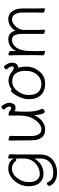

<svg xmlns="http://www.w3.org/2000/svg" viewBox="880 -1496 789 2588"><g transform="rotate(-90 1274.0 -201.5)"><path d="M242 122Q354 122 406 46Q432 7 432 -51V-134Q392 -64 337.5 -36.5Q283 -9 229 -9Q151 -9 104.5 -60.5Q58 -112 58 -211Q58 -314 129 -398Q162 -437 205.5 -460.5Q249 -484 294 -484Q396 -484 432 -407L431 -475Q431 -484 445.5 -484Q460 -484 475 -476.5Q490 -469 490 -458V-457Q486 -381 486 -358V-50Q486 22 452.5 72Q419 122 363.5 147.5Q308 173 247.5 173Q187 173 152 158.5Q117 144 97.5 125Q78 106 70 90.5Q62 75 62 74Q62 61 74 48Q86 35 96 35Q106 35 110 45Q129 87 159.5 104.5Q190 122 242 122ZM382 -134Q430 -188 432 -270Q432 -302 432 -340V-390Q423 -375 414.5 -375Q406 -375 402 -380Q360 -435 298 -435Q224 -435 168 -363Q114 -292 114 -211.5Q114 -131 145.5 -95Q177 -59 221.5 -59Q266 -59 307 -78Q348 -97 382 -134Z M824 13Q766 13 735 -13Q677 -60 677 -171Q677 -368 674 -474Q674 -479 687 -479Q704 -479 720.5 -472.5Q737 -466 737 -456L735 -368V-175Q735 -116 757 -76.5Q779 -37 823 -37Q865 -37 906.5 -71Q948 -105 979.5 -169.5Q1011 -234 1011 -342V-475Q1011 -480 1025 -480Q1043 -480 1060 -473Q1071 -469 1075 -462Q1091 -446 1116 -446Q1118 -446 1125 -447.5Q1132 -449 1132 -469Q1132 -501 1095 -535Q1092 -539 1092 -544Q1092 -556 1109 -569Q1118 -576 1126 -576Q1138 -576 1144 -566Q1183 -512 1183 -473Q1183 -457 1178 -439Q1164 -385 1119 -385Q1099 -385 1069 -398Q1063 -330 1063 -241Q1063 -96 1102 -33V-26Q1102 -20 1090 -6Q1078 8 1065 8Q1026 8 1016 -133Q981 -62 931.5 -24.5Q882 13 824 13Z M1443 13Q1339 13 1285 -46Q1231 -105 1231 -207Q1231 -286 1280 -372Q1300 -407 1319 -428Q1338 -449 1347 -449Q1355 -449 1363 -438Q1421 -481 1479 -481Q1548 -481 1612 -428Q1631 -411 1657 -411Q1659 -411 1666 -412.5Q1673 -414 1673 -434Q1673 -466 1636 -500Q1633 -504 1633 -509Q1633 -521 1650 -534Q1659 -541 1667 -541Q1679 -541 1685 -531Q1724 -477 1724 -438Q1724 -381 1689 -358Q1677 -350 1656 -350Q1671 -300 1671 -245Q1671 -145 1610 -69Q1546 13 1443 13ZM1437 -38Q1488 -38 1527.5 -65.5Q1567 -93 1590.5 -140Q1614 -187 1614 -258Q1614 -330 1580.5 -380.5Q1547 -431 1471 -431Q1396 -431 1342 -361Q1288 -291 1288 -208Q1288 -124 1327 -81Q1366 -38 1437 -38Z M1882 1Q1882 10 1868 10Q1854 10 1838.5 2.5Q1823 -5 1823 -17L1825 -105V-356L1822 -472Q1822 -481 1836.5 -481Q1851 -481 1866 -473.5Q1881 -466 1881 -454Q1881 -442 1880.5 -420.5Q1880 -399 1880 -376Q1900 -426 1943.5 -455Q1987 -484 2039 -484Q2091 -484 2119.5 -454.5Q2148 -425 2155 -387Q2180 -434 2222.5 -459Q2265 -484 2313 -484Q2361 -484 2392 -456Q2454 -403 2454 -297V-105L2457 1Q2457 10 2443 10Q2429 10 2413.5 2.5Q2398 -5 2398 -17L2400 -105V-293Q2400 -354 2375.5 -394Q2351 -434 2306 -434Q2275 -434 2242.5 -411Q2210 -388 2187.5 -350.5Q2165 -313 2165 -268V-105L2168 1Q2168 10 2154 10Q2140 10 2125 2.5Q2110 -5 2110 -17L2112 -105V-293Q2112 -352 2095.5 -393Q2079 -434 2033 -434Q1979 -434 1936 -386Q1911 -358 1897 -310.5Q1883 -263 1881.5 -209.5Q1880 -156 1879 -105Z"/></g></svg>

Font: LXGW WenKai TC Light
Style: Regular
Weight: 300
Designer: LXGW / Fontworks Inc.
Foundry: LXGW / Fontworks Inc.
Version: Version 1.330